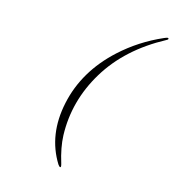

<svg xmlns="http://www.w3.org/2000/svg" viewBox="-114 -793 917 985"><g transform="rotate(15 344.5 -301.0)"><path d="M651.9 -680.2Q458 -576.2 360.4 -415Q262.7 -253.9 268.1 -71.8Q270.5 -6.8 294.9 71.3Q300.3 89.8 295.4 90.8Q290.5 91.8 282.7 80.6Q197.3 -56.6 235.4 -234.4Q273.4 -412.1 420.9 -546.9Q516.1 -633.8 636.7 -686.5Q650.9 -692.9 655.8 -692.9Q660.6 -692.9 660.6 -689.5Q660.6 -686 659.7 -685.1Q658.7 -684.1 651.9 -680.2Z"/></g></svg>

Font: PinyonScript
Style: Regular
Weight: 400
Designer: Nicole Fally
Foundry: Nicole Fally
Version: Version 1.005